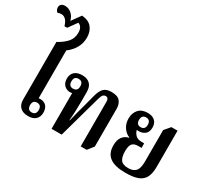

<svg xmlns="http://www.w3.org/2000/svg" viewBox="-211 -1367 1921 1727"><g transform="rotate(30 749.0 -504.0)"><path d="M226 7Q171 7 142.5 -21Q114 -49 114 -100V-698Q173 -730 208.5 -769.5Q244 -809 244 -868Q244 -901 232 -920.5Q220 -940 199 -947L134 -857H106Q96 -895 76 -916.5Q56 -938 28 -938Q10 -938 -9 -930Q-21 -940 -26 -952Q-31 -964 -31 -975Q-31 -994 -18 -1006.5Q-5 -1019 21 -1019Q57 -1019 86.5 -994.5Q116 -970 128 -925L196 -1019Q267 -1013 300 -972Q333 -931 333 -869Q333 -809 305 -760.5Q277 -712 229 -677V-180Q237 -182 254 -181Q289 -179 310 -155Q331 -131 331 -89Q331 -45 304.5 -19Q278 7 226 7ZM237 -38Q283 -38 283 -89Q283 -112 272 -125.5Q261 -139 237 -139Q214 -139 203.5 -125.5Q193 -112 193 -89Q193 -66 203.5 -52Q214 -38 237 -38Z M773 6V-457Q773 -499 742 -499Q728 -499 717 -489Q706 -479 696 -445L572 0H467V-371Q457 -368 445 -368Q409 -368 384.5 -392.5Q360 -417 360 -461Q360 -505 387.5 -530.5Q415 -556 467 -556Q518 -556 547 -528.5Q576 -501 576 -446V-346Q576 -303 574 -248Q572 -193 567 -148H571Q583 -201 594.5 -242.5Q606 -284 620 -336L647 -439Q664 -506 691 -531.5Q718 -557 770 -557Q833 -557 858.5 -527Q884 -497 884 -449V-56L835 6ZM453 -409Q500 -409 500 -460Q500 -511 453 -511Q408 -511 408 -460Q408 -409 453 -409Z M1240 11Q1129 11 1076 -28Q1023 -67 1023 -149Q1023 -207 1047 -238.5Q1071 -270 1111 -279V-283Q1073 -297 1046.5 -336Q1020 -375 1020 -426Q1020 -484 1052.5 -520.5Q1085 -557 1146 -557Q1194 -557 1221 -532.5Q1248 -508 1248 -463Q1248 -417 1221.5 -395Q1195 -373 1153 -373Q1142 -373 1136 -375Q1141 -350 1162 -326.5Q1183 -303 1228 -303H1254V-256H1221Q1176 -256 1158 -233.5Q1140 -211 1140 -157Q1140 -97 1161 -67.5Q1182 -38 1240 -38Q1293 -38 1317.5 -66.5Q1342 -95 1342 -165V-492L1393 -552H1457V-176Q1457 -107 1435.5 -66Q1414 -25 1366.5 -7Q1319 11 1240 11ZM1154 -413Q1177 -413 1188 -426.5Q1199 -440 1199 -463Q1199 -487 1188 -500.5Q1177 -514 1154 -514Q1130 -514 1119 -500.5Q1108 -487 1108 -463Q1108 -440 1119 -426.5Q1130 -413 1154 -413Z"/></g></svg>

Font: Noto Serif Thai SemiCondensed SemiBold
Style: Regular
Weight: 600
Width: 4
Designer: Monotype Design Team
Foundry: Monotype Imaging Inc.
Version: Version 2.002; ttfautohint (v1.8.4.7-5d5b)